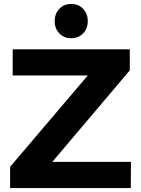

<svg xmlns="http://www.w3.org/2000/svg" viewBox="-20 -949 711 969"><path d="M44 -700H635V-594L244 -132H641L640 0H31V-107L423 -568H44ZM423 -842Q423 -805 399.5 -780.5Q376 -756 339 -756Q303 -756 279.5 -780.5Q256 -805 256 -842Q256 -880 279.5 -904.5Q303 -929 339 -929Q376 -929 399.5 -904.5Q423 -880 423 -842Z"/></svg>

Font: Argentum Sans SemiBold
Style: Regular
Weight: 600
Designer: Julieta Ulanovsky (Modified by Cristiano Sobral)
Foundry: Julieta Ulanovsky
Version: Version 5.001;November 22, 2018;FontCreator 11.5.0.2425 64-b